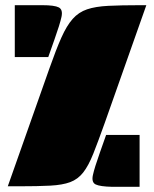

<svg xmlns="http://www.w3.org/2000/svg" viewBox="-20 -720 594 740"><path d="M384 -247Q358 -174 339.5 -127.5Q321 -81 300.5 -55Q280 -29 250.5 -18Q221 -7 173.5 -4.5Q126 -2 52 -2H10L170 -455Q196 -529 216.5 -575Q237 -621 260 -647Q283 -673 315.5 -684Q348 -695 397.5 -697.5Q447 -700 520 -700H544ZM190 -568 166 -500H37V-700H143Q190 -700 206.5 -691.5Q223 -683 217 -655Q211 -627 190 -568ZM365 -132 389 -200H518V0H412Q366 -1 349 -9Q332 -17 338 -45Q344 -73 365 -132Z"/></svg>

Font: Badeen Display
Style: Regular
Weight: 400
Version: Version 1.000; ttfautohint (v1.8.4.7-5d5b)